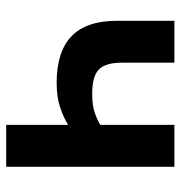

<svg xmlns="http://www.w3.org/2000/svg" viewBox="-2 -568 570 605"><g transform="rotate(90 282.5 -265.0)"><path d="M373 0V-195Q350 -181 318 -170Q286 -159 240 -159Q143 -159 94 -205.5Q45 -252 45 -350V-530H177V-365Q177 -313 198.5 -292Q220 -271 275 -271Q313 -271 337.5 -280Q362 -289 373 -297V-530H505V0Z"/></g></svg>

Font: Golos Text SemiBold
Style: Regular
Weight: 600
Designer: A.Korolkova, Vitaly Kuzmin
Foundry: ParaType Ltd
Version: Version 2.004